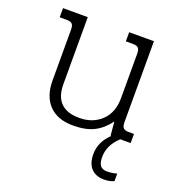

<svg xmlns="http://www.w3.org/2000/svg" viewBox="-125 -584 827 889"><g transform="rotate(20 289.0 -139.5)"><path d="M441 106Q441 135 451.5 148Q462 161 484 161Q509 161 533 154V191Q513 201 484 201Q444 201 421 177Q398 153 398 106Q398 47 447 0H444L438 -68Q406 -25 365.5 -5Q325 15 264 15Q187 15 145.5 -28Q104 -71 104 -149V-399Q104 -419 96.5 -427Q89 -435 70 -435H35V-480H157V-150Q157 -28 279 -28Q345 -28 387.5 -68.5Q430 -109 430 -181V-399Q430 -419 422.5 -427Q415 -435 396 -435H361V-480H483V-81Q483 -61 490.5 -53Q498 -45 517 -45H543V0H492Q441 46 441 106Z"/></g></svg>

Font: Pridi ExtraLight
Style: Regular
Weight: 275
Designer: Katatrad Team
Foundry: CadsonDemak
Version: Version 1.001